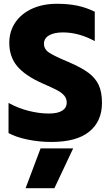

<svg xmlns="http://www.w3.org/2000/svg" viewBox="-20 -734 583 1013"><path d="M25 -32V-191Q76 -163 131.5 -149Q187 -135 238 -135Q284 -135 308 -150Q332 -165 332 -193Q332 -214 319 -229.5Q306 -245 281.5 -258Q257 -271 204 -294Q112 -335 70.5 -385Q29 -435 29 -508Q29 -568 60.5 -615Q92 -662 149 -688Q206 -714 280 -714Q341 -714 388.5 -704Q436 -694 480 -672V-517Q396 -563 312 -563Q266 -563 239 -547.5Q212 -532 212 -503Q212 -474 239.5 -456Q267 -438 341 -407Q409 -378 446.5 -350Q484 -322 501 -285Q518 -248 518 -191Q518 -94 451 -39.5Q384 15 251 15Q188 15 126.5 2.5Q65 -10 25 -32ZM194 49H366L267 259H115Z"/></svg>

Font: Readiness
Style: Bold
Weight: 700
Designer: Katatrad Team
Foundry: CadsonDemak
Version: Version 1.00;January 16, 2020;FontCreator 12.0.0.2550 64-bit